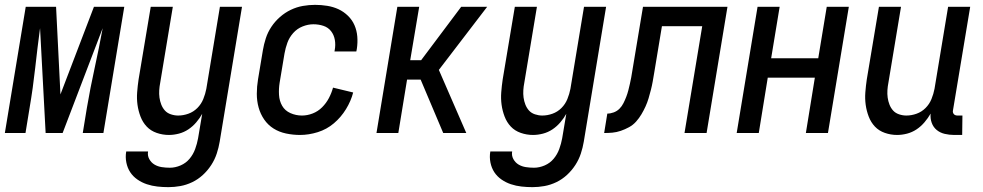

<svg xmlns="http://www.w3.org/2000/svg" viewBox="-29 -548 4049 791"><path d="M-9 0 77 -520H202L220 -159L358 -520H483L397 0H312L329 -104Q343 -186 361 -268Q379 -350 394 -432L229 0H159L136 -432Q125 -350 116 -268Q107 -186 93 -104L76 0Z M665 223Q642 223 619.5 220.5Q597 218 576 211Q555 204 537 191.5Q519 179 507.5 161.5Q496 144 491.5 121.5Q487 99 491 76H581Q578 93 586 107.5Q594 122 607.5 130Q621 138 637.5 140.5Q654 143 671 143Q693 143 715 133.5Q737 124 752 106Q767 88 775 66Q783 44 787 22L804 -79Q794 -61 779.5 -44Q765 -27 747 -15Q729 -3 708 2.5Q687 8 667 8Q641 8 616.5 -0.5Q592 -9 575.5 -26.5Q559 -44 550 -67.5Q541 -91 537.5 -116Q534 -141 536 -167.5Q538 -194 542 -221L592 -520H683L631 -207Q628 -192 627 -176.5Q626 -161 628 -146Q630 -131 635.5 -117Q641 -103 650.5 -92.5Q660 -82 675 -77Q690 -72 705 -72Q726 -72 747 -79.5Q768 -87 784 -103Q800 -119 808.5 -140Q817 -161 821 -182L877 -520H968L876 36Q872 60 864 84.5Q856 109 841.5 131.5Q827 154 807 172.5Q787 191 763 202.5Q739 214 714 218.5Q689 223 665 223Z M1207 8Q1178 8 1149.5 2Q1121 -4 1098 -18.5Q1075 -33 1059.5 -55.5Q1044 -78 1036.5 -105Q1029 -132 1029 -161.5Q1029 -191 1034 -221L1054 -341Q1058 -365 1066 -390Q1074 -415 1089 -437.5Q1104 -460 1124.5 -478Q1145 -496 1169 -507.5Q1193 -519 1218.5 -523.5Q1244 -528 1269 -528Q1294 -528 1319 -524Q1344 -520 1365.5 -510Q1387 -500 1404.5 -483Q1422 -466 1431.5 -444Q1441 -422 1443 -397Q1445 -372 1441 -346L1439 -336H1349L1350 -342Q1354 -363 1350.5 -383.5Q1347 -404 1335 -419.5Q1323 -435 1303.5 -441.5Q1284 -448 1262 -448Q1240 -448 1217.5 -439Q1195 -430 1179 -412Q1163 -394 1155 -372Q1147 -350 1143 -327L1123 -207Q1119 -182 1120.5 -157Q1122 -132 1133.5 -112Q1145 -92 1167.5 -82Q1190 -72 1215 -72Q1237 -72 1259 -80.5Q1281 -89 1298 -106Q1315 -123 1326 -144Q1337 -165 1343 -187L1426 -167Q1417 -132 1396.5 -98.5Q1376 -65 1346.5 -40Q1317 -15 1280 -3.5Q1243 8 1207 8Z M1797 0 1704 -220H1648L1612 0H1522L1608 -520H1698L1661 -300H1706L1871 -520H1978L1779 -260L1892 0Z M2165 223Q2142 223 2119.5 220.5Q2097 218 2076 211Q2055 204 2037 191.5Q2019 179 2007.5 161.5Q1996 144 1991.5 121.5Q1987 99 1991 76H2081Q2078 93 2086 107.5Q2094 122 2107.5 130Q2121 138 2137.5 140.5Q2154 143 2171 143Q2193 143 2215 133.5Q2237 124 2252 106Q2267 88 2275 66Q2283 44 2287 22L2304 -79Q2294 -61 2279.5 -44Q2265 -27 2247 -15Q2229 -3 2208 2.5Q2187 8 2167 8Q2141 8 2116.5 -0.5Q2092 -9 2075.5 -26.5Q2059 -44 2050 -67.5Q2041 -91 2037.5 -116Q2034 -141 2036 -167.5Q2038 -194 2042 -221L2092 -520H2183L2131 -207Q2128 -192 2127 -176.5Q2126 -161 2128 -146Q2130 -131 2135.5 -117Q2141 -103 2150.5 -92.5Q2160 -82 2175 -77Q2190 -72 2205 -72Q2226 -72 2247 -79.5Q2268 -87 2284 -103Q2300 -119 2308.5 -140Q2317 -161 2321 -182L2377 -520H2468L2376 36Q2372 60 2364 84.5Q2356 109 2341.5 131.5Q2327 154 2307 172.5Q2287 191 2263 202.5Q2239 214 2214 218.5Q2189 223 2165 223Z M2460 0 2473 -80Q2486 -80 2499.5 -85Q2513 -90 2523 -100Q2533 -110 2539.5 -123Q2546 -136 2551 -149Q2556 -162 2559.5 -175.5Q2563 -189 2566 -202.5Q2569 -216 2571.5 -229Q2574 -242 2576 -256L2620 -520H2968L2882 0H2791L2864 -440H2698L2666 -247Q2663 -229 2660 -212Q2657 -195 2652.5 -177.5Q2648 -160 2643 -143Q2638 -126 2630.5 -109.5Q2623 -93 2613.5 -77Q2604 -61 2591.5 -47Q2579 -33 2562.5 -24Q2546 -15 2528.5 -9Q2511 -3 2494 -1.5Q2477 0 2460 0Z M3006 0 3092 -520H3183L3148 -308H3342L3377 -520H3468L3382 0H3291L3328 -228H3134L3097 0Z M3667 8Q3641 8 3616.5 -0.5Q3592 -9 3575.5 -26.5Q3559 -44 3550 -67.5Q3541 -91 3537.5 -116Q3534 -141 3536 -167.5Q3538 -194 3542 -221L3592 -520H3683L3631 -207Q3628 -192 3627 -176.5Q3626 -161 3628 -146Q3630 -131 3635.5 -117Q3641 -103 3650.5 -92.5Q3660 -82 3675 -77Q3690 -72 3705 -72Q3726 -72 3747 -79.5Q3768 -87 3784 -103Q3800 -119 3808.5 -140Q3817 -161 3821 -182L3877 -520H3968L3897 -93Q3896 -89 3897 -85Q3898 -81 3900.5 -78Q3903 -75 3907 -73.5Q3911 -72 3916 -72H3936L3935 8H3902Q3882 8 3863 3.5Q3844 -1 3830 -12.5Q3816 -24 3809.5 -42Q3803 -60 3805 -80Q3794 -61 3779.5 -44Q3765 -27 3747 -15Q3729 -3 3708 2.5Q3687 8 3667 8Z"/></svg>

Font: Iosevka Medium
Style: Italic
Weight: 500
Italic angle: -9°
Monospace: yes
Designer: Belleve Invis
Foundry: Belleve Invis
Version: Version 32.5.0; ttfautohint (v1.8.4)